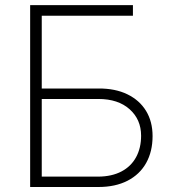

<svg xmlns="http://www.w3.org/2000/svg" viewBox="-20 -748 686 768"><path d="M100.6 0V-727.5H511.7V-685.1H147V-394H373.5Q440.9 -394.5 489.5 -370.8Q538.1 -347.2 564.2 -304.4Q590.3 -261.7 590.3 -203.6Q590.3 -142.1 564.7 -96.2Q539.1 -50.3 490.2 -25.1Q441.4 0 373.5 0ZM147 -41.5H373.5Q427.7 -42 466.1 -62.3Q504.4 -82.5 524.4 -119.4Q544.4 -156.2 544.4 -205.1Q544.4 -270 498.5 -311Q452.6 -352.1 373.5 -352.1H147Z"/></svg>

Font: Inter 17pt ExtraLight
Style: Regular
Weight: 250
Version: Version 4.001;git-66647c0bb